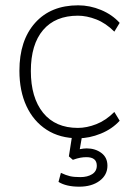

<svg xmlns="http://www.w3.org/2000/svg" viewBox="-20 -512 495 722"><path d="M274 8Q205 8 155.5 -24Q106 -56 79.5 -113Q53 -170 53 -246Q53 -360 112 -426Q171 -492 274 -492Q318 -492 360 -474.5Q402 -457 430 -426L410 -393Q378 -425 342 -439Q306 -453 273 -453Q188 -453 142 -399Q96 -345 96 -245Q96 -145 142 -88Q188 -31 273 -31Q306 -31 342 -45Q378 -59 410 -91L430 -58Q402 -27 359 -9.5Q316 8 274 8ZM278 190Q229 190 200 172L209 138Q228 147 243 150.5Q258 154 282 154Q309 154 326.5 143Q344 132 344 111Q344 79 305 79Q294 79 282.5 81Q271 83 254 89L239 76L254 -20H292L280 49Q295 46 306 46Q338 46 361 63Q384 80 384 111Q384 146 354.5 168Q325 190 278 190Z"/></svg>

Font: Nunito Sans ExtraLight
Style: Regular
Weight: 200
Designer: Vernon Adams
Foundry: Vernon Adams
Version: Version 3.006; ttfautohint (v1.8.3)